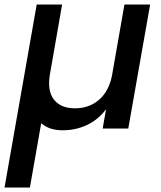

<svg xmlns="http://www.w3.org/2000/svg" viewBox="-43 -571 717 853"><path d="M624 -550.8 526.9 0H413.1L428.2 -85.9Q394.5 -40 344.2 -16.1Q293.9 7.8 235.8 7.8Q174.8 7.8 140.1 -23.9L89.8 262.2H-22.9L120.1 -550.8H232.9L179.2 -243.2Q166 -168.9 196 -129.4Q226.1 -89.8 290 -89.8Q352.1 -89.8 395.8 -126.7Q439.5 -163.6 454.1 -232.9L509.8 -550.8Z"/></svg>

Font: Poppins Medium
Style: Italic
Weight: 500
Italic angle: -10°
Designer: Ninad Kale (Devanagari), Jonny Pinhorn (Latin)
Foundry: Indian Type Foundry
Version: Version 3.200;PS 1.000;hotconv 16.6.54;makeotf.lib2.5.65590